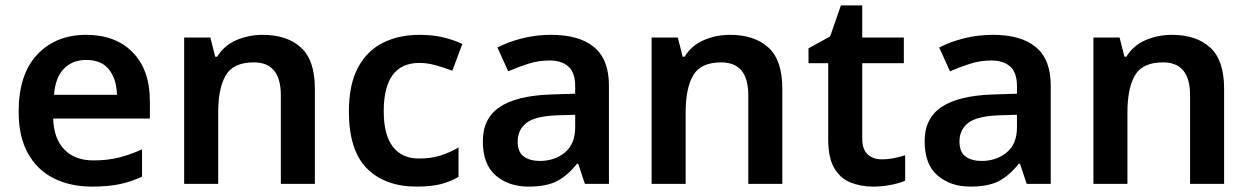

<svg xmlns="http://www.w3.org/2000/svg" viewBox="-20 -681 4630 711"><path d="M299 -552Q408 -552 471.5 -487Q535 -422 535 -306V-242H177Q179 -168 218 -127.5Q257 -87 326 -87Q378 -87 420 -97.5Q462 -108 506 -128V-27Q466 -8 423 1Q380 10 320 10Q241 10 179.5 -20.5Q118 -51 83.5 -113Q49 -175 49 -267Q49 -406 118 -479Q187 -552 299 -552ZM299 -459Q248 -459 216.5 -426.5Q185 -394 180 -330H413Q412 -386 384.5 -422.5Q357 -459 299 -459Z M952 -552Q1043 -552 1094.5 -505Q1146 -458 1146 -353V0H1020V-328Q1020 -450 920 -450Q844 -450 816 -402Q788 -354 788 -265V0H662V-542H759L777 -471H784Q810 -513 855.5 -532.5Q901 -552 952 -552Z M1523 10Q1406 10 1339 -57Q1272 -124 1272 -268Q1272 -368 1305.5 -430.5Q1339 -493 1398 -522.5Q1457 -552 1533 -552Q1584 -552 1624 -542Q1664 -532 1692 -518L1655 -419Q1624 -431 1593 -439.5Q1562 -448 1533 -448Q1401 -448 1401 -269Q1401 -182 1434.5 -138Q1468 -94 1531 -94Q1576 -94 1611 -105Q1646 -116 1678 -135V-26Q1647 -8 1611.5 1Q1576 10 1523 10Z M2021 -552Q2126 -552 2180.5 -506Q2235 -460 2235 -364V0H2146L2121 -75H2117Q2082 -31 2043 -10.5Q2004 10 1937 10Q1864 10 1816 -31Q1768 -72 1768 -158Q1768 -242 1829.5 -284Q1891 -326 2016 -331L2110 -334V-361Q2110 -412 2085 -434.5Q2060 -457 2015 -457Q1974 -457 1936.5 -445Q1899 -433 1862 -417L1822 -505Q1862 -526 1913.5 -539Q1965 -552 2021 -552ZM2044 -254Q1961 -251 1929 -225.5Q1897 -200 1897 -157Q1897 -118 1919.5 -101.5Q1942 -85 1979 -85Q2034 -85 2072 -116.5Q2110 -148 2110 -210V-256Z M2683 -552Q2774 -552 2825.5 -505Q2877 -458 2877 -353V0H2751V-328Q2751 -450 2651 -450Q2575 -450 2547 -402Q2519 -354 2519 -265V0H2393V-542H2490L2508 -471H2515Q2541 -513 2586.5 -532.5Q2632 -552 2683 -552Z M3245 -91Q3268 -91 3290.5 -95.5Q3313 -100 3332 -106V-12Q3312 -3 3280 3.5Q3248 10 3213 10Q3167 10 3129 -5.5Q3091 -21 3069 -59Q3047 -97 3047 -165V-447H2974V-502L3054 -546L3094 -661H3173V-542H3327V-447H3173V-166Q3173 -128 3193 -109.5Q3213 -91 3245 -91Z M3657 -552Q3762 -552 3816.5 -506Q3871 -460 3871 -364V0H3782L3757 -75H3753Q3718 -31 3679 -10.5Q3640 10 3573 10Q3500 10 3452 -31Q3404 -72 3404 -158Q3404 -242 3465.5 -284Q3527 -326 3652 -331L3746 -334V-361Q3746 -412 3721 -434.5Q3696 -457 3651 -457Q3610 -457 3572.5 -445Q3535 -433 3498 -417L3458 -505Q3498 -526 3549.5 -539Q3601 -552 3657 -552ZM3680 -254Q3597 -251 3565 -225.5Q3533 -200 3533 -157Q3533 -118 3555.5 -101.5Q3578 -85 3615 -85Q3670 -85 3708 -116.5Q3746 -148 3746 -210V-256Z M4319 -552Q4410 -552 4461.5 -505Q4513 -458 4513 -353V0H4387V-328Q4387 -450 4287 -450Q4211 -450 4183 -402Q4155 -354 4155 -265V0H4029V-542H4126L4144 -471H4151Q4177 -513 4222.5 -532.5Q4268 -552 4319 -552Z"/></svg>

Font: Noto Sans Bassa Vah SemiBold
Style: Regular
Weight: 600
Designer: Monotype Design Team
Foundry: Monotype Imaging Inc.
Version: Version 2.002; ttfautohint (v1.8.4.7-5d5b)